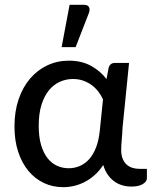

<svg xmlns="http://www.w3.org/2000/svg" viewBox="-20 -769 634 796"><path d="M407 -357Q399.5 -373.5 388 -388.8Q376.5 -404 360.8 -415.8Q345 -427.5 325.5 -434.5Q306 -441.5 282.5 -441.5Q254 -441.5 228.2 -430Q202.5 -418.5 183 -394.8Q163.5 -371 152 -334.5Q140.5 -298 140.5 -247.5Q140.5 -201 150.5 -167.5Q160.5 -134 177.5 -112.8Q194.5 -91.5 217 -81.5Q239.5 -71.5 264.5 -71.5Q289 -71.5 310.8 -80.8Q332.5 -90 349.8 -109.2Q367 -128.5 378.5 -158.5Q390 -188.5 394 -230ZM589 -69V-29.5Q589 -16.5 572.2 -6Q555.5 4.5 524.5 4.5Q505 4.5 487 -0.8Q469 -6 453.8 -17Q438.5 -28 426.8 -44.8Q415 -61.5 408 -85Q392 -60.5 372.2 -43Q352.5 -25.5 331 -14.5Q309.5 -3.5 286.8 1.8Q264 7 241.5 7Q199 7 162.2 -10.2Q125.5 -27.5 98.2 -60Q71 -92.5 55.5 -139.2Q40 -186 40 -245Q40 -307 57.2 -357.5Q74.5 -408 105 -443.5Q135.5 -479 176.5 -498.2Q217.5 -517.5 265.5 -517.5Q318.5 -517.5 357.8 -495.8Q397 -474 421.5 -441L430.5 -488.5Q436.5 -508 456 -508H515L488 -239Q487 -214.5 484.8 -191Q482.5 -167.5 482.5 -147Q482.5 -126 488.5 -111.2Q494.5 -96.5 504.5 -87.2Q514.5 -78 528.2 -73.5Q542 -69 558 -69ZM235.5 -573.5 268.5 -749H329Q343.5 -749 348.8 -739.8Q354 -730.5 348.5 -715L293.5 -573.5Z"/></svg>

Font: Lato 2
Style: Regular
Weight: 500
Designer: Lukasz Dziedzic with Adam Twardoch and Botio Nikoltchev
Foundry: tyPoland Lukasz Dziedzic
Version: Version 2.015; 2015-08-06; http://www.latofonts.com/